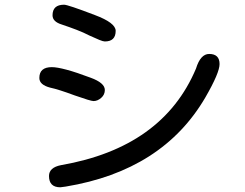

<svg xmlns="http://www.w3.org/2000/svg" viewBox="-20 -799 1040 815"><path d="M425 -623Q418 -623 402 -629.5Q386 -636 360 -648Q335 -661 305 -672.5Q275 -684 242 -695Q203 -707 203 -734Q203 -779 252 -779Q268 -779 383 -735Q471 -702 471 -668Q471 -623 425 -623ZM236 -4Q188 -4 188 -52Q188 -88 239 -98Q671 -173 812 -508Q831 -570 868 -570Q912 -570 912 -527Q912 -490 852 -386Q671 -75 259 -7ZM377 -370Q365 -370 297 -394Q227 -420 193 -427Q147 -439 147 -468Q147 -514 200 -514Q222 -514 263 -503Q304 -492 365 -469Q425 -447 425 -417Q425 -397 409.5 -383.5Q394 -370 377 -370Z"/></svg>

Font: Huninn
Style: Regular
Weight: 400
Designer: justfont
Foundry: justfont
Version: Version 1.003